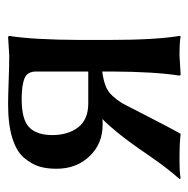

<svg xmlns="http://www.w3.org/2000/svg" viewBox="-16 -456 475 484"><g transform="rotate(-90 222.0 -214.5)"><path d="M283.2 -230V-361.8Q283.2 -383.8 265.6 -390.9Q248 -397.9 213.9 -397.9Q162.1 -397.9 142.6 -378.9Q123 -359.9 123 -320.8Q123 -280.8 142.6 -255.4Q162.1 -230 203.1 -230ZM163.6 -194.3Q161.1 -194.3 156.7 -193.8Q151.4 -193.8 148.9 -193.8Q101.1 -193.8 69.6 -226.8Q38.1 -259.8 38.1 -310.1Q38.1 -335 43.9 -354Q49.8 -373 65.9 -392.1Q82 -411.1 116 -421.6Q149.9 -432.1 201.2 -432.1Q218.3 -432.1 258.1 -430.7Q297.9 -429.2 323.2 -429.2L371.1 -432.1L373 -429.2Q363.3 -369.1 362.8 -251V-178.2Q362.8 -60.1 373 0L372.1 2.9Q357.9 0 323.2 0L274.9 2.9L272.9 0Q282.7 -63 283.2 -168.9V-194.8Q261.7 -191.9 247.1 -186.3Q232.4 -180.7 221.4 -168.5Q210.4 -156.2 204.3 -146Q198.2 -135.7 187 -112.8Q138.2 -17.6 126 2.9Q105 0 63 0Q25.9 0 14.2 2.9L12.2 0Q40 -30.8 73 -79.3Q106 -127.9 130.9 -158.2Q141.1 -170.4 148.7 -179Q156.2 -187.5 163.6 -194.3Z"/></g></svg>

Font: Biolilbert
Style: Regular
Weight: 400
Designer: Philipp H. Poll
Foundry: Philipp H. Poll
Version: Version 1.1.0